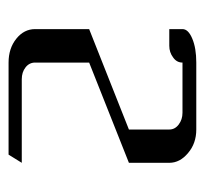

<svg xmlns="http://www.w3.org/2000/svg" viewBox="-35 -443 478 448"><g transform="rotate(90 204.0 -219.0)"><path d="M47.9 -62V-188L282.2 -280.8V-375Q282.2 -388.2 270.5 -397Q258.8 -405.8 243.2 -405.8H126Q126 -392.1 113.8 -383.8Q102.1 -375 86.9 -375H47.9V-405.8Q47.9 -419.4 70.3 -428.7Q92.3 -438 126 -438H282.2Q314.5 -438 336.9 -418.9Q359.9 -399.9 359.9 -375V-280.8L126 -188V-62Q126 -48.3 137.2 -39.6Q148.4 -30.8 165 -30.8H359.9L340.8 0H126Q92.8 0 70.3 -18.1Q47.9 -36.1 47.9 -62Z"/></g></svg>

Font: Hhenum
Style: Regular
Weight: 400
Designer: T. Christopher White
Version: Version 1.0